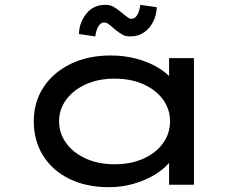

<svg xmlns="http://www.w3.org/2000/svg" viewBox="-20 -766 1024 796"><path d="M432 10Q337 10 266.5 -25Q196 -60 158 -122Q120 -184 120 -263Q120 -343 160.5 -404.5Q201 -466 273 -501Q345 -536 438 -536Q496 -536 546 -522.5Q596 -509 633 -487Q670 -465 690.5 -440Q711 -415 711 -391L681 -389V-525H784V0H681V-145L701 -137Q701 -114 679 -88.5Q657 -63 619.5 -40.5Q582 -18 533.5 -4Q485 10 432 10ZM455 -85Q523 -85 575 -108.5Q627 -132 656 -172.5Q685 -213 685 -263Q685 -313 656 -353Q627 -393 575 -416.5Q523 -440 455 -440Q388 -440 336 -416.5Q284 -393 254.5 -353Q225 -313 225 -263Q225 -213 254.5 -172.5Q284 -132 336 -108.5Q388 -85 455 -85ZM520 -615Q500 -615 486.5 -623Q473 -631 458 -643Q439 -660 429.5 -666.5Q420 -673 412 -673Q399 -673 389 -658.5Q379 -644 375 -615L307 -625Q309 -674 338.5 -710Q368 -746 417 -746Q437 -746 450.5 -738Q464 -730 479 -718Q499 -702 508 -695Q517 -688 525 -688Q539 -688 548.5 -703Q558 -718 562 -746L630 -736Q629 -704 615 -676Q601 -648 577 -631.5Q553 -615 520 -615Z"/></svg>

Font: Lexend Zetta
Style: Regular
Weight: 400
Designer: Bonnie Shaver-Troup, Thomas Jockin
Foundry: Lexend
Version: Version 1.007